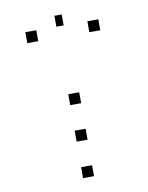

<svg xmlns="http://www.w3.org/2000/svg" viewBox="-84 -861 668 864"><g transform="rotate(-10 250.0 -429.0)"><path d="M275 -108.3V-58.3H225V-108.3ZM275 -275V-225H225V-275ZM275 -441.7V-391.7H225V-441.7ZM416.7 -750V-700H366.7V-750ZM258.3 -800V-750H225V-800ZM133.3 -750V-700H83.3V-750Z"/></g></svg>

Font: 0xA000-Boxes
Style: Boxes
Weight: 400
Version: Version 0.1